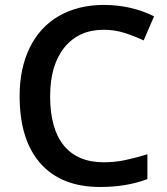

<svg xmlns="http://www.w3.org/2000/svg" viewBox="-20 -744 674 774"><path d="M397.9 -624Q297.4 -624 239.7 -552.7Q182.1 -481.4 182.1 -356Q182.1 -224.6 237.5 -157.2Q293 -89.8 397.9 -89.8Q443.4 -89.8 485.8 -98.9Q528.3 -107.9 574.2 -122.1V-22Q490.2 9.8 383.8 9.8Q227.1 9.8 143.1 -85.2Q59.1 -180.2 59.1 -356.9Q59.1 -468.3 99.9 -551.8Q140.6 -635.3 217.8 -679.7Q294.9 -724.1 398.9 -724.1Q508.3 -724.1 601.1 -678.2L559.1 -581.1Q522.9 -598.1 482.7 -611.1Q442.4 -624 397.9 -624Z"/></svg>

Font: f1_44652          
Style: Regular
Weight: 600
Foundry: Ascender Corporation
Version: Version 1.10